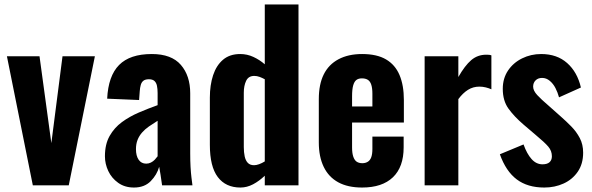

<svg xmlns="http://www.w3.org/2000/svg" viewBox="-20 -830 2651 860"><path d="M127 0 11 -578H157L210 -189L260 -578H405L288 0Z M580 10Q539 10 509.5 -11Q480 -32 465 -64Q450 -96 450 -130Q450 -184 471 -221Q492 -258 526 -283Q560 -308 602 -326Q644 -344 686 -359V-413Q686 -432 683 -446Q680 -460 671.5 -467.5Q663 -475 647 -475Q631 -475 622.5 -468.5Q614 -462 610.5 -449.5Q607 -437 606 -422L603 -382L460 -388Q465 -490 513.5 -539Q562 -588 660 -588Q748 -588 790 -539.5Q832 -491 832 -412V-143Q832 -109 833.5 -82.5Q835 -56 837.5 -35.5Q840 -15 842 0H706Q703 -22 699 -48Q695 -74 693 -83Q683 -47 655 -18.5Q627 10 580 10ZM635 -97Q646 -97 656 -102Q666 -107 673.5 -115Q681 -123 686 -130V-289Q665 -276 647 -263.5Q629 -251 616 -236Q603 -221 596 -203Q589 -185 589 -162Q589 -132 601 -114.5Q613 -97 635 -97Z M1057 10Q991 10 955.5 -37Q920 -84 920 -181V-393Q920 -449 934.5 -493Q949 -537 979 -562.5Q1009 -588 1056 -588Q1087 -588 1115 -575Q1143 -562 1166 -542V-810H1317V0H1166V-43Q1141 -19 1113.5 -4.5Q1086 10 1057 10ZM1118 -90Q1128 -90 1140.5 -94.5Q1153 -99 1166 -107V-475Q1155 -481 1143 -485.5Q1131 -490 1119 -490Q1093 -490 1082.5 -468Q1072 -446 1072 -415V-171Q1072 -148 1076 -129.5Q1080 -111 1090 -100.5Q1100 -90 1118 -90Z M1602 10Q1538 10 1495 -13.5Q1452 -37 1430 -82.5Q1408 -128 1408 -192V-386Q1408 -452 1430 -496.5Q1452 -541 1496 -564.5Q1540 -588 1602 -588Q1668 -588 1709 -564Q1750 -540 1769.5 -494Q1789 -448 1789 -382V-281H1557V-169Q1557 -144 1562.5 -128Q1568 -112 1578 -105.5Q1588 -99 1603 -99Q1617 -99 1627.5 -105.5Q1638 -112 1643 -126Q1648 -140 1648 -163V-218H1788V-170Q1788 -82 1740 -36Q1692 10 1602 10ZM1557 -353H1648V-410Q1648 -435 1643 -450.5Q1638 -466 1627.5 -472.5Q1617 -479 1601 -479Q1586 -479 1576.5 -472Q1567 -465 1562 -447.5Q1557 -430 1557 -398Z M1882 0V-578H2033V-485Q2062 -536 2090.5 -560.5Q2119 -585 2158 -585Q2165 -585 2170.5 -584.5Q2176 -584 2181 -582V-430Q2170 -435 2156 -438.5Q2142 -442 2127 -442Q2099 -442 2076 -427.5Q2053 -413 2033 -386V0Z M2418 10Q2343 10 2294.5 -26.5Q2246 -63 2219 -139L2325 -183Q2340 -141 2361 -117.5Q2382 -94 2410 -94Q2431 -94 2441.5 -103.5Q2452 -113 2452 -130Q2452 -154 2436 -173Q2420 -192 2379 -226L2325 -272Q2283 -308 2257.5 -343.5Q2232 -379 2232 -432Q2232 -479 2255.5 -514Q2279 -549 2318.5 -568.5Q2358 -588 2404 -588Q2475 -588 2520.5 -547.5Q2566 -507 2582 -438L2484 -394Q2478 -416 2468 -435.5Q2458 -455 2442.5 -468Q2427 -481 2408 -481Q2390 -481 2379 -470Q2368 -459 2368 -442Q2368 -424 2386.5 -404Q2405 -384 2438 -356L2492 -308Q2516 -287 2539 -263.5Q2562 -240 2577 -211.5Q2592 -183 2592 -146Q2592 -96 2568 -61Q2544 -26 2504.5 -8Q2465 10 2418 10Z"/></svg>

Font: Oswald SemiBold
Style: Regular
Weight: 600
Designer: Vernon Adams
Foundry: Vernon Adams
Version: Version 4.100; ttfautohint (v1.8.1.43-b0c9)